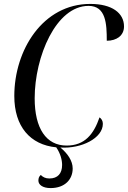

<svg xmlns="http://www.w3.org/2000/svg" viewBox="-20 -744 653 980"><path d="M238 216C312 216 351 171 351 116C351 77 325 39 288 9C396 16 505 -39 505 -112C505 -127 498 -138 488 -145C458 -58 412 -1 320 -1C216 -1 157 -88 157 -242C157 -455 266 -714 432 -714C521 -714 525 -622 525 -536C576 -536 613 -563 613 -609C613 -678 551 -724 441 -724C198 -724 53 -488 53 -254C53 -98 134 -5 267 8C289 40 297 73 297 98C297 141 275 167 232 167C212 167 199 160 188 149C179 157 176 166 176 178C176 199 198 216 238 216Z"/></svg>

Font: Noto Serif Display SemiCondensed
Style: Italic
Weight: 400
Width: 4
Italic angle: -12°
Designer: Monotype Design Team
Foundry: Monotype Imaging Inc.
Version: Version 2.009